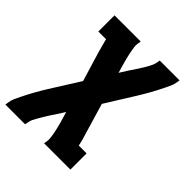

<svg xmlns="http://www.w3.org/2000/svg" viewBox="-206 -665 1006 1006"><g transform="rotate(45 296.5 -162.5)"><path d="M-7 205 -4 187Q-2 169 5.5 152.5Q13 136 21 120Q29 104 37.5 87.5Q46 71 55 55Q64 39 73 23.5Q82 8 92 -8L194 -170L145 -332Q140 -351 134.5 -370.5Q129 -390 124 -410H67V-530H261L258 -512Q256 -499 257.5 -486.5Q259 -474 261.5 -461.5Q264 -449 266.5 -437Q269 -425 272 -413Q275 -401 278.5 -389.5Q282 -378 285 -366L295 -332L326 -381Q333 -391 340 -401.5Q347 -412 354 -423Q361 -434 367.5 -444.5Q374 -455 380 -466Q386 -477 391.5 -488.5Q397 -500 399 -512L402 -530H549L546 -512Q543 -494 535.5 -477.5Q528 -461 520 -445Q512 -429 503.5 -412.5Q495 -396 486 -380Q477 -364 468 -348.5Q459 -333 449 -317L348 -155L396 7Q402 26 407.5 45.5Q413 65 417 85H475V205H280L283 187Q285 174 283.5 161.5Q282 149 280 136.5Q278 124 275 112Q272 100 269 88Q266 76 263 64.5Q260 53 256 41L246 7L215 56Q208 66 201 76.5Q194 87 187.5 98Q181 109 174.5 119.5Q168 130 162 141Q156 152 150 163.5Q144 175 143 187L139 205Z"/></g></svg>

Font: Iosevka Curly Slab HvExObl
Style: Regular
Weight: 900
Width: 7
Italic angle: -9°
Monospace: yes
Designer: Belleve Invis
Foundry: Belleve Invis
Version: Version 11.1.0; ttfautohint (v1.8.3)